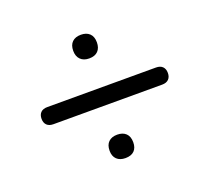

<svg xmlns="http://www.w3.org/2000/svg" viewBox="-91 -645 783 717"><g transform="rotate(-20 300.0 -287.0)"><path d="M84 -253Q67 -253 58 -262Q49 -271 49 -287Q49 -303 58 -312Q67 -321 84 -321H516Q533 -321 542 -312Q551 -303 551 -287Q551 -271 542 -262Q533 -253 516 -253ZM294 -42Q272 -42 259.5 -54Q247 -66 247 -88Q247 -111 259.5 -123Q272 -135 294 -135Q316 -135 328.5 -123Q341 -111 341 -88Q341 -66 329 -54Q317 -42 294 -42ZM294 -438Q272 -438 259.5 -450.5Q247 -463 247 -485Q247 -508 259.5 -520Q272 -532 294 -532Q316 -532 328.5 -520Q341 -508 341 -485Q341 -463 329 -450.5Q317 -438 294 -438Z"/></g></svg>

Font: Nunito Medium
Style: Regular
Weight: 500
Designer: Vernon Adams
Foundry: Vernon Adams
Version: Version 3.601